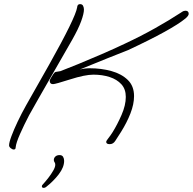

<svg xmlns="http://www.w3.org/2000/svg" viewBox="-20 -682 935 931"><path d="M47 43Q40 43 32 36.5Q24 30 24 23Q24 9 35.5 -22Q47 -53 66 -93Q85 -133 107 -172L218 -368Q346 -596 354 -646Q355 -662 368 -662Q379 -662 383 -653.5Q387 -645 387 -636Q387 -616 373.5 -579Q360 -542 330 -489L248 -346Q197 -257 167.5 -205.5Q138 -154 121 -123Q96 -75 77 -32Q58 11 56 32Q56 43 47 43ZM512 17Q495 17 495 6Q495 1 505.5 -12Q516 -25 526 -41Q549 -78 569.5 -125Q590 -172 590 -212Q590 -250 568.5 -273.5Q547 -297 511.5 -308.5Q476 -320 433 -320Q392 -320 320 -297Q248 -274 237 -274Q221 -274 221 -291Q221 -293 226 -302.5Q231 -312 238 -322Q245 -332 249 -333L273 -337L361 -372Q417 -395 473.5 -419.5Q530 -444 585 -470Q664 -507 732.5 -545.5Q801 -584 856 -620Q866 -627 870.5 -628.5Q875 -630 879 -630Q895 -630 895 -615Q895 -606 880 -593Q815 -539 601 -439Q564 -425 502.5 -400Q441 -375 367 -345Q391 -351 415 -351Q471 -351 520 -337.5Q569 -324 599.5 -294.5Q630 -265 630 -216Q630 -177 612.5 -132Q595 -87 566 -41L539 1Q529 17 512 17ZM269 70Q281 70 286 78.5Q291 87 291 98Q291 129 265 163Q239 197 203 225Q198 229 192 229Q183 229 183 221Q183 217 187 213Q200 199 214 181Q228 163 238 145.5Q248 128 248 117Q248 109 244.5 104.5Q241 100 241 94Q241 84 248.5 77Q256 70 269 70Z"/></svg>

Font: Oooh Baby
Style: Regular
Weight: 400
Designer: Robert E. Leuschke
Foundry: Robert E. Leuschke
Version: Version 1.011; ttfautohint (v1.8.3)